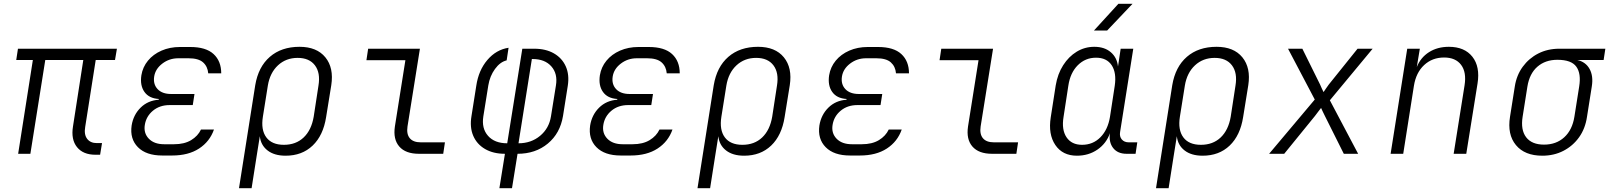

<svg xmlns="http://www.w3.org/2000/svg" viewBox="-20 -805 8440 1005"><path d="M480 5Q415 5 383 -35Q351 -75 362 -143L416 -491H217L139 0H75L152 -491H65L74 -550H592L582 -491H481L426 -141Q419 -101 436 -78.5Q453 -56 487 -56H514L504 5Z M881 9H829Q745 9 702 -34.5Q659 -78 669 -148Q678 -204 716 -241.5Q754 -279 811 -283V-287Q760 -290 736 -324Q712 -358 720 -411Q727 -454 754.5 -487.5Q782 -521 825.5 -540Q869 -559 922 -559H976Q1058 -559 1098 -522Q1138 -485 1138 -421H1070Q1067 -457 1043 -478.5Q1019 -500 967 -500H913Q866 -500 829.5 -472Q793 -444 787 -404Q781 -364 805 -338.5Q829 -313 876 -313H998L989 -255H868Q816 -255 780.5 -225.5Q745 -196 738 -151Q731 -108 759 -79Q787 -50 839 -50H891Q945 -50 980.5 -71.5Q1016 -93 1032 -127H1100Q1078 -64 1022 -27.5Q966 9 881 9Z M1231 180 1316 -359Q1332 -455 1392.5 -507.5Q1453 -560 1548 -560Q1638 -560 1683 -505Q1728 -450 1714 -359L1687 -192Q1672 -96 1616.5 -43Q1561 10 1475 10Q1416 10 1380.5 -17.5Q1345 -45 1340 -92L1324 8L1297 180ZM1466 -47Q1529 -47 1569.5 -85.5Q1610 -124 1622 -194L1647 -357Q1658 -424 1628.5 -463Q1599 -502 1538 -502Q1477 -502 1435 -463Q1393 -424 1382 -357L1356 -194Q1345 -125 1374 -86Q1403 -47 1466 -47Z M2173 0Q2103 0 2070 -38Q2037 -76 2047 -143L2102 -490H1898L1907 -550H2178L2113 -143Q2107 -103 2125 -81.5Q2143 -60 2182 -60H2309L2300 0Z M2594 180 2623 0Q2562 0 2519 -25Q2476 -50 2457 -94.5Q2438 -139 2448 -198L2473 -356Q2485 -437 2531 -491Q2577 -545 2642 -555L2632 -489Q2598 -481 2571 -444Q2544 -407 2536 -358L2510 -196Q2500 -133 2534.5 -94Q2569 -55 2635 -55L2714 -550H2776Q2837 -550 2879.5 -525.5Q2922 -501 2941.5 -457.5Q2961 -414 2952 -356L2927 -198Q2912 -107 2847.5 -53.5Q2783 0 2689 0L2660 180ZM2694 -55Q2760 -55 2807 -94Q2854 -133 2864 -196L2890 -358Q2900 -419 2866 -457.5Q2832 -496 2768 -496H2764Z M3281 9H3229Q3145 9 3102 -34.5Q3059 -78 3069 -148Q3078 -204 3116 -241.5Q3154 -279 3211 -283V-287Q3160 -290 3136 -324Q3112 -358 3120 -411Q3127 -454 3154.5 -487.5Q3182 -521 3225.5 -540Q3269 -559 3322 -559H3376Q3458 -559 3498 -522Q3538 -485 3538 -421H3470Q3467 -457 3443 -478.5Q3419 -500 3367 -500H3313Q3266 -500 3229.5 -472Q3193 -444 3187 -404Q3181 -364 3205 -338.5Q3229 -313 3276 -313H3398L3389 -255H3268Q3216 -255 3180.5 -225.5Q3145 -196 3138 -151Q3131 -108 3159 -79Q3187 -50 3239 -50H3291Q3345 -50 3380.5 -71.5Q3416 -93 3432 -127H3500Q3478 -64 3422 -27.5Q3366 9 3281 9Z M3631 180 3716 -359Q3732 -455 3792.5 -507.5Q3853 -560 3948 -560Q4038 -560 4083 -505Q4128 -450 4114 -359L4087 -192Q4072 -96 4016.5 -43Q3961 10 3875 10Q3816 10 3780.5 -17.5Q3745 -45 3740 -92L3724 8L3697 180ZM3866 -47Q3929 -47 3969.5 -85.5Q4010 -124 4022 -194L4047 -357Q4058 -424 4028.5 -463Q3999 -502 3938 -502Q3877 -502 3835 -463Q3793 -424 3782 -357L3756 -194Q3745 -125 3774 -86Q3803 -47 3866 -47Z M4481 9H4429Q4345 9 4302 -34.5Q4259 -78 4269 -148Q4278 -204 4316 -241.5Q4354 -279 4411 -283V-287Q4360 -290 4336 -324Q4312 -358 4320 -411Q4327 -454 4354.5 -487.5Q4382 -521 4425.5 -540Q4469 -559 4522 -559H4576Q4658 -559 4698 -522Q4738 -485 4738 -421H4670Q4667 -457 4643 -478.5Q4619 -500 4567 -500H4513Q4466 -500 4429.5 -472Q4393 -444 4387 -404Q4381 -364 4405 -338.5Q4429 -313 4476 -313H4598L4589 -255H4468Q4416 -255 4380.5 -225.5Q4345 -196 4338 -151Q4331 -108 4359 -79Q4387 -50 4439 -50H4491Q4545 -50 4580.5 -71.5Q4616 -93 4632 -127H4700Q4678 -64 4622 -27.5Q4566 9 4481 9Z M5173 0Q5103 0 5070 -38Q5037 -76 5047 -143L5102 -490H4898L4907 -550H5178L5113 -143Q5107 -103 5125 -81.5Q5143 -60 5182 -60H5309L5300 0Z M5706 -645 5834 -785H5908L5775 -645ZM5617 10Q5542 10 5504 -46Q5466 -102 5480 -191L5506 -358Q5516 -418 5545 -463.5Q5574 -509 5616 -534.5Q5658 -560 5708 -560Q5761 -560 5794 -532Q5827 -504 5832 -457L5846 -550H5912L5843 -114Q5839 -90 5852 -75Q5865 -60 5888 -60H5933L5924 0H5877Q5830 0 5806.5 -30.5Q5783 -61 5790 -108Q5771 -54 5724.5 -22Q5678 10 5617 10ZM5644 -47Q5701 -47 5740 -86.5Q5779 -126 5790 -193L5815 -356Q5825 -424 5799 -463.5Q5773 -503 5717 -503Q5661 -503 5621.5 -463.5Q5582 -424 5572 -356L5547 -193Q5536 -126 5562.5 -86.5Q5589 -47 5644 -47Z M6031 180 6116 -359Q6132 -455 6192.5 -507.5Q6253 -560 6348 -560Q6438 -560 6483 -505Q6528 -450 6514 -359L6487 -192Q6472 -96 6416.5 -43Q6361 10 6275 10Q6216 10 6180.5 -17.5Q6145 -45 6140 -92L6124 8L6097 180ZM6266 -47Q6329 -47 6369.5 -85.5Q6410 -124 6422 -194L6447 -357Q6458 -424 6428.5 -463Q6399 -502 6338 -502Q6277 -502 6235 -463Q6193 -424 6182 -357L6156 -194Q6145 -125 6174 -86Q6203 -47 6266 -47Z M6623 0 6862 -284 6722 -550H6797L6890 -362Q6894 -353 6899 -341.5Q6904 -330 6908 -323Q6913 -330 6920.5 -341.5Q6928 -353 6935 -362L7086 -550H7165L6941 -280L7089 0H7014L6915 -198Q6910 -208 6904 -220.5Q6898 -233 6895 -240Q6889 -233 6880 -220.5Q6871 -208 6863 -198L6702 0Z M7259 0 7346 -550H7412L7396 -454Q7416 -504 7460 -532Q7504 -560 7564 -560Q7646 -560 7687 -508Q7728 -456 7714 -368L7655 0H7589L7646 -358Q7657 -427 7628 -465.5Q7599 -504 7539 -504Q7477 -504 7434.5 -464.5Q7392 -425 7381 -356L7325 0Z M8053 10Q7961 10 7915 -45.5Q7869 -101 7884 -194L7909 -352Q7918 -411 7950.5 -455.5Q7983 -500 8032 -525Q8081 -550 8142 -550H8383L8374 -491H8236Q8280 -481 8300.5 -444Q8321 -407 8312 -352L8287 -194Q8278 -132 8245.5 -86.5Q8213 -41 8163.5 -15.5Q8114 10 8053 10ZM8062 -48Q8126 -48 8168 -86.5Q8210 -125 8221 -194L8246 -352Q8257 -420 8231 -456Q8205 -492 8132 -492Q8069 -492 8027.5 -456Q7986 -420 7975 -352L7950 -194Q7939 -125 7968.5 -86.5Q7998 -48 8062 -48Z"/></svg>

Font: JetBrains Mono NL ExtraLight
Style: Italic
Weight: 200
Italic angle: -9°
Monospace: yes
Designer: Philipp Nurullin, Konstantin Bulenkov
Foundry: JetBrains
Version: Version 2.305; ttfautohint (v1.8.4.7-5d5b)